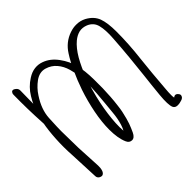

<svg xmlns="http://www.w3.org/2000/svg" viewBox="-218 -1128 1382 1382"><g transform="rotate(-45 473.5 -437.0)"><path d="M59.6 -862.3Q59.6 -872.1 62.5 -877.9Q65.4 -883.8 69.3 -887.7Q81.1 -896.5 98.6 -882.8Q117.2 -870.1 116.2 -848.6Q112.3 -702.1 115.2 -555.7Q118.2 -409.2 120.1 -262.7Q121.1 -225.6 124 -187.5Q127 -150.4 127.9 -112.3Q128.9 -98.6 129.9 -72.3Q130.9 -45.9 124 -25.4Q121.1 -16.6 115.2 -9.8Q110.4 -3.9 102.5 -1Q90.8 2 76.2 -6.8Q61.5 -16.6 61.5 -34.2Q57.6 -130.9 51.8 -256.8Q48.8 -299.8 48.8 -342.8Q48.8 -422.9 57.6 -501Q61.5 -535.2 68.4 -571.3Q75.2 -607.4 85 -642.6Q105.5 -709 141.6 -767.6Q176.8 -826.2 234.4 -862.3Q270.5 -885.7 305.7 -889.6Q339.8 -893.6 372.1 -881.8Q430.7 -861.3 472.7 -803.7Q515.6 -745.1 530.3 -682.6Q545.9 -623 546.9 -531.2Q548.8 -440.4 543 -360.4Q540 -316.4 535.2 -280.3Q531.2 -244.1 526.4 -222.7Q512.7 -160.2 501 -127.9Q489.3 -95.7 474.6 -64.5Q457 -27.3 430.7 -28.3Q405.3 -29.3 393.6 -55.7Q380.9 -84 375 -120.1Q369.1 -156.2 369.1 -198.2Q369.1 -274.4 386.7 -364.3Q404.3 -454.1 433.6 -541Q458 -612.3 488.3 -677.7Q517.6 -743.2 549.8 -793Q594.7 -864.3 671.9 -890.6Q706.1 -902.3 737.3 -901.4Q775.4 -901.4 809.6 -883.8Q867.2 -852.5 886.7 -800.8Q905.3 -750 905.3 -660.2Q905.3 -534.2 889.6 -402.3Q875 -270.5 863.3 -118.2Q860.4 -86.9 860.4 -60.5Q859.4 -34.2 871.1 -3.9Q863.3 -8.8 858.4 -15.6Q853.5 -21.5 845.7 -27.3Q854.5 -27.3 856.4 -27.3Q857.4 -27.3 868.2 -35.2Q883.8 -45.9 899.4 -31.2Q910.2 -20.5 910.2 -9.8Q910.2 -4.9 907.2 1Q905.3 6.8 898.4 11.7Q892.6 16.6 881.8 19.5Q860.4 26.4 843.8 26.4Q816.4 26.4 807.6 6.8Q793.9 -25.4 802.7 -118.2Q807.6 -168.9 812.5 -213.9Q817.4 -258.8 822.3 -300.8Q831.1 -380.9 838.9 -460Q846.7 -540 853.5 -641.6Q859.4 -724.6 846.7 -773.4Q835 -822.3 786.1 -842.8Q752 -856.4 719.7 -849.6Q687.5 -841.8 658.2 -817.4Q617.2 -783.2 581.1 -721.7Q545.9 -660.2 517.6 -585Q499 -536.1 485.4 -484.4Q470.7 -432.6 460 -380.9Q440.4 -285.2 435.5 -199.2Q431.6 -114.3 445.3 -64.5Q432.6 -73.2 407.2 -89.8Q423.8 -98.6 434.6 -118.2Q446.3 -137.7 454.1 -163.1Q468.8 -210 473.6 -265.6Q479.5 -322.3 482.4 -356.4Q491.2 -444.3 495.1 -530.3Q498 -617.2 473.6 -703.1Q460 -751 430.7 -785.2Q401.4 -820.3 354.5 -834Q306.6 -847.7 259.8 -814.5Q212.9 -780.3 182.6 -732.4Q127 -648.4 122.1 -566.4Q117.2 -483.4 116.2 -387.7Q115.2 -292 108.4 -199.2Q100.6 -107.4 107.4 -11.7Q98.6 -17.6 89.8 -24.4Q80.1 -31.2 71.3 -37.1Q81.1 -41 83 -55.7Q85.9 -71.3 86.9 -79.1Q88.9 -97.7 88.9 -115.2Q88.9 -133.8 88.9 -152.3Q87.9 -191.4 81.1 -231.4Q75.2 -270.5 75.2 -310.5Q73.2 -449.2 65.4 -585.9Q57.6 -723.6 59.6 -862.3Z"/></g></svg>

Font: Mrs Husband
Style: Regular
Weight: 400
Version: Version 1.0